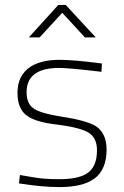

<svg xmlns="http://www.w3.org/2000/svg" viewBox="-20 -752 502 780"><path d="M222 8Q150 8 57 -7L61 -41L114 -32Q157 -24 220 -24Q295 -24 331 -46Q374 -72 374 -141Q374 -191 341.5 -212Q309 -233 219 -245Q126 -255 91 -281Q51 -308 51 -375Q51 -446 104 -481Q148 -509 222 -509Q280 -509 394 -494L392 -460L378 -462Q258 -476 220 -476Q88 -476 88 -377Q88 -332 115.5 -312Q143 -292 230 -278Q331 -263 370 -239Q413 -210 413 -144Q413 -63 363 -26Q316 8 222 8ZM369 -600H325L233 -700L141 -600H97L217 -732H247Z"/></svg>

Font: Storia Sans Thin
Style: Regular
Weight: 100
Designer: Accademia di Belle Arti di Urbino and others
Foundry: Accademia di Belle Arti di Urbino and others.
Version: Version 60.001;May 25, 2020;FontCreator 12.0.0.2522 64-bit